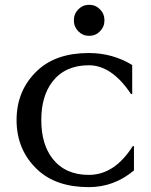

<svg xmlns="http://www.w3.org/2000/svg" viewBox="-20 -767 625 797"><path d="M305.2 -728.3Q323.7 -747.1 350.1 -747.1Q376.5 -747.1 395 -728.3Q413.6 -709.5 413.6 -682.6Q413.6 -655.8 395 -637Q376.5 -618.2 350.1 -618.2Q323.7 -618.2 305.2 -637Q286.6 -655.8 286.6 -682.6Q286.6 -709.5 305.2 -728.3ZM348.6 9.8Q212.9 9.8 135.7 -62.5Q48.8 -144 48.8 -268.6Q48.8 -393.1 135.7 -474.6Q212.9 -546.9 348.6 -546.9Q447.3 -546.9 528.8 -497.1V-377L523.9 -376.5Q444.3 -496.1 348.6 -496.1Q251 -496.1 198.2 -428.7Q151.4 -368.7 151.4 -268.6Q151.4 -168.5 198.2 -108.4Q251 -41 348.6 -41Q455.6 -41 531.2 -160.6L536.1 -160.2V-59.6Q453.6 9.8 348.6 9.8Z"/></svg>

Font: Classica
Style: Book
Weight: 400
Designer: Wojciech Kalinowski "wmk69" (wmk69@o2.pl)
Foundry: Wojciech Kalinowski "wmk69" (wmk69@o2.pl)
Version: Version 2.1.1; 2021-05-14